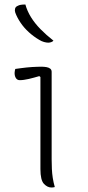

<svg xmlns="http://www.w3.org/2000/svg" viewBox="-20 -833 390 855"><path d="M160 -80Q160 -115 160 -156Q160 -197 160 -241Q160 -285 160 -328.5Q160 -372 160 -413.5Q160 -455 160 -490L155 -494Q144 -491 132 -487.5Q120 -484 108.5 -481.5Q97 -479 87 -477.5Q77 -476 68 -476Q57 -476 51 -485Q45 -494 45 -508Q45 -513 46 -517.5Q47 -522 48 -526Q61 -528 73.5 -529.5Q86 -531 98.5 -532.5Q111 -534 122.5 -534.5Q134 -535 144 -535.5Q154 -536 163 -536Q177 -536 187.5 -534Q198 -532 204 -527Q210 -522 210 -513Q210 -468 210 -418.5Q210 -369 210 -318.5Q210 -268 210 -218.5Q210 -169 210 -124Q210 -101 211 -80.5Q212 -60 215 -40.5Q218 -21 224 0Q220 1 216.5 1.5Q213 2 209 2Q191 2 175.5 -14.5Q160 -31 160 -80ZM93 -813Q101 -784 118 -756.5Q135 -729 160.5 -703Q186 -677 218 -652Q214 -647 207 -645Q200 -643 195 -643Q187 -643 176 -646Q165 -649 154 -656Q130 -670 108.5 -689.5Q87 -709 71.5 -732Q56 -755 48 -777Q45 -785 47 -794Q49 -803 59 -807Q65 -810 69.5 -811Q74 -812 80 -812.5Q86 -813 93 -813Z"/></svg>

Font: Recursive Casual Light
Style: Regular
Weight: 300
Version: Version 1.047